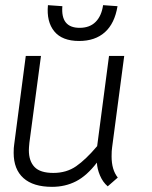

<svg xmlns="http://www.w3.org/2000/svg" viewBox="-20 -717 588 745"><path d="M33 -124Q33 -145 35 -156L80 -500H139L94 -163Q92 -143 92 -134Q92 -92 114 -69Q136 -46 187 -46Q238 -46 275.5 -72Q313 -98 357 -150L403 -500H462L415 -145Q413 -133 413 -110Q413 -58 437 -28L398 6Q379 -10 368 -36Q357 -62 356 -86Q317 -35 275 -13.5Q233 8 182 8Q109 8 71 -26Q33 -60 33 -124ZM166 -697 222 -693Q215 -609 289 -609Q328 -609 351 -632Q374 -655 380 -697L436 -693Q425 -626 387 -592Q349 -558 287 -558Q221 -558 190.5 -595.5Q160 -633 166 -697Z"/></svg>

Font: Bellota Text
Style: Italic
Weight: 400
Italic angle: -7.5°
Designer: Kemie Guaida
Foundry: Kemie Guaida
Version: Version 4.001